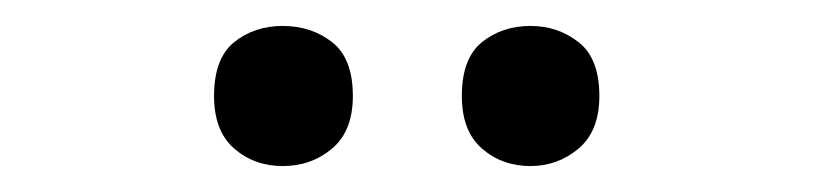

<svg xmlns="http://www.w3.org/2000/svg" viewBox="-20 -756 628 148"><path d="M145 -682Q145 -711 160.5 -723.5Q176 -736 198 -736Q220 -736 236 -723.5Q252 -711 252 -682Q252 -655 236 -641.5Q220 -628 198 -628Q176 -628 160.5 -641.5Q145 -655 145 -682ZM336 -682Q336 -711 351.5 -723.5Q367 -736 389 -736Q410 -736 426 -723.5Q442 -711 442 -682Q442 -655 426 -641.5Q410 -628 389 -628Q367 -628 351.5 -641.5Q336 -655 336 -682Z"/></svg>

Font: Noto Sans Kannada Medium
Style: Regular
Weight: 500
Designer: Jelle Bosma - Monotype Design Team
Foundry: Monotype Imaging Inc.
Version: Version 2.005; ttfautohint (v1.8.4.7-5d5b)